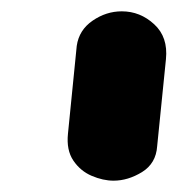

<svg xmlns="http://www.w3.org/2000/svg" viewBox="-20 -1024 314 339"><path d="M180.5 -705Q162 -705 142 -713.5Q122 -722 109.5 -740.5Q97 -759 100 -788L115.5 -943Q119.5 -971 143.5 -987.5Q167.5 -1004 195 -1004Q227.5 -1004 252.2 -981.2Q277 -958.5 273 -919.5L257.5 -766Q255.5 -735.5 230.8 -720.2Q206 -705 180.5 -705Z"/></svg>

Font: Edu NSW ACT Hand Pre
Style: Regular
Weight: 400
Designer: Tina and Corey Anderson, Eben Sorkin, Mirko Velimirovic
Foundry: Sorkin Type Co.
Version: Version 2.000